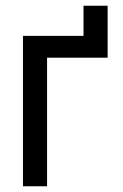

<svg xmlns="http://www.w3.org/2000/svg" viewBox="-20 -649 427 669"><path d="M60 -524H271V-629H355V-448H144V0H60Z"/></svg>

Font: ColatingCofangSans
Style: Regular
Weight: 400
Foundry: GNU
Version: Version 412.227;June 27, 2022;FontCreator 11.0.0.2412 32-bit